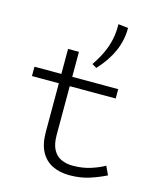

<svg xmlns="http://www.w3.org/2000/svg" viewBox="-119 -873 806 972"><g transform="rotate(15 284.5 -387.5)"><path d="M337 14Q287 14 248 -5Q209 -24 187.5 -64Q166 -104 166 -167V-602H223V-166Q223 -118 238.5 -89.5Q254 -61 281 -49Q308 -37 340 -37Q391 -37 432.5 -50Q474 -63 506 -81L527 -36Q492 -18 444 -2Q396 14 337 14ZM25 -422V-471H464V-422ZM380 -789 432 -783Q432 -718 406 -659.5Q380 -601 329 -546L305 -560Q331 -598 348 -634.5Q365 -671 373 -709Q381 -747 380 -789Z"/></g></svg>

Font: BioRhyme SemiExpanded Light
Style: Regular
Weight: 300
Width: 6
Designer: Aoife Mooney
Foundry: Aoife Mooney Type
Version: Version 1.600;gftools[0.9.33]